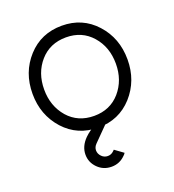

<svg xmlns="http://www.w3.org/2000/svg" viewBox="-132 -615 842 929"><g transform="rotate(-20 289.0 -150.0)"><path d="M366 170 322 138Q321 139 319.5 140.5Q318 142 316 144Q303 157 285 157Q267 157 254 144Q240 130 240 112Q240 95 254 81L346 -12H288Q245 11 221 35Q185 71 185 114Q185 154 214 183Q243 212 285 212Q326 212 355 183Q358 180 361 177Q364 174 366 170ZM290 -452Q372 -452 423 -394Q474 -336 474 -250Q474 -165 423 -106Q372 -48 290 -48Q207 -48 156 -106Q105 -165 105 -250Q105 -336 156 -394Q207 -452 290 -452ZM290 -512Q183 -512 114 -436Q45 -360 45 -250Q45 -141 114 -64Q183 12 290 12Q396 12 465 -64Q534 -141 534 -250Q534 -360 465 -436Q396 -512 290 -512Z"/></g></svg>

Font: Unageo
Style: Light
Weight: 300
Designer: Richard Sepsi
Foundry: Richard Sepsi
Version: Version 2.000